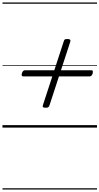

<svg xmlns="http://www.w3.org/2000/svg" viewBox="-20 -1030 803 1550"><path d="M350 -160Q333 -160 327.5 -165.5Q322 -171 327 -183L494 -694Q497 -708 503.5 -711.5Q510 -715 523 -715Q540 -715 545.5 -710Q551 -705 547 -692L380 -181Q376 -169 369.5 -164.5Q363 -160 350 -160ZM169 -413Q159 -413 156 -419Q153 -425 157 -439Q164 -463 184 -463H716Q727 -463 729 -456.5Q731 -450 728 -437Q721 -413 702 -413ZM0 490H763V500H0ZM0 -20H763V0H0ZM0 -505H763V-500H0ZM0 -1010H763V-1000H0Z"/></svg>

Font: Playwrite MX Guides
Style: Regular
Weight: 400
Designer: Veronika Burian, José Scaglione
Foundry: TypeTogether
Version: Version 1.003